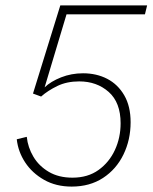

<svg xmlns="http://www.w3.org/2000/svg" viewBox="-20 -680 564 710"><path d="M245 10Q187 10 143 -15Q99 -40 73 -79.5Q47 -119 42 -165L79 -174Q83 -135 103.5 -100.5Q124 -66 160.5 -44.5Q197 -23 248 -23Q305 -23 344.5 -51.5Q384 -80 405 -125.5Q426 -171 426 -224Q426 -301 382 -340Q338 -379 273 -379Q227 -379 192 -362Q157 -345 132 -323L102 -334L203 -660H524L516 -627H226L145 -357Q168 -379 206 -394Q244 -409 287 -409Q337 -409 376.5 -388.5Q416 -368 439.5 -327.5Q463 -287 463 -228Q463 -163 436.5 -108.5Q410 -54 361 -22Q312 10 245 10Z"/></svg>

Font: Kantumruy Pro ExtraLight
Style: Italic
Weight: 250
Italic angle: -13°
Version: Version 1.002